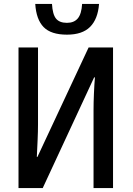

<svg xmlns="http://www.w3.org/2000/svg" viewBox="-20 -955 676 975"><path d="M74 -714H173V-323Q173 -288 171 -244Q169 -200 167 -158H170L430 -714H554V0H455V-396Q455 -434 457 -480Q459 -526 462 -562H458L197 0H74ZM483 -935Q477 -858 437.5 -818.5Q398 -779 320 -779Q239 -779 201.5 -817.5Q164 -856 159 -935H244Q247 -882 264.5 -860.5Q282 -839 320 -839Q356 -839 375 -861.5Q394 -884 397 -935Z"/></svg>

Font: Avrile Sans Condensed Medium
Style: Regular
Weight: 500
Width: 3
Designer: Monotype Design Team
Foundry: Monotype Imaging Inc.
Version: Version 2.001;September 10, 2019;FontCreator 11.5.0.2425 64-